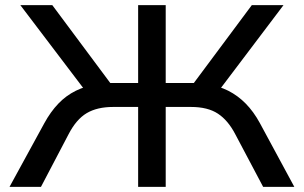

<svg xmlns="http://www.w3.org/2000/svg" viewBox="-20 -725 1179 745"><path d="M17 0 152 -247Q176 -291 206 -322.5Q236 -354 274.5 -373Q313 -392 361 -398L317 -365L59 -705H183L422 -384L395 -403H516V-705H623V-403H745L718 -384L957 -705H1080L823 -365L780 -398Q828 -392 865.5 -373Q903 -354 933.5 -323Q964 -292 988 -248L1122 0H1001L893 -204Q865 -258 825.5 -284Q786 -310 721 -310H623V0H516V-310H419Q357 -310 316.5 -286Q276 -262 246 -204L139 0Z"/></svg>

Font: Nunito Sans 7pt SemiExpanded Medium
Style: Regular
Weight: 500
Width: 6
Designer: Vernon Adams
Foundry: Vernon Adams
Version: Version 3.101;gftools[0.9.27]